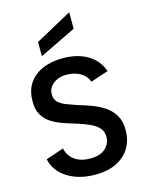

<svg xmlns="http://www.w3.org/2000/svg" viewBox="-140 -1042 862 1133"><g transform="rotate(-15 291.5 -476.0)"><path d="M397 -959V-858L174 -750V-837ZM153 -192Q159 -164 176.5 -141.5Q194 -119 223.5 -106Q253 -93 294 -93Q357 -93 388 -122.5Q419 -152 419 -192Q419 -225 399.5 -247Q380 -269 345 -284.5Q310 -300 265 -314Q224 -326 186 -339.5Q148 -353 117.5 -373.5Q87 -394 69 -426.5Q51 -459 52 -508Q52 -572 82 -616.5Q112 -661 166 -684Q220 -707 290 -707Q349 -707 396.5 -690.5Q444 -674 477 -642.5Q510 -611 526 -565L417 -529Q411 -551 393 -568.5Q375 -586 348.5 -596Q322 -606 291 -607Q257 -608 230.5 -597Q204 -586 188 -565.5Q172 -545 172 -518Q172 -487 190 -469.5Q208 -452 237.5 -440.5Q267 -429 303 -417Q345 -405 386.5 -389.5Q428 -374 462.5 -350.5Q497 -327 518 -291Q539 -255 539 -201Q539 -143 512.5 -96Q486 -49 432 -21Q378 7 298 7Q233 7 179.5 -12.5Q126 -32 90.5 -68.5Q55 -105 44 -155Z"/></g></svg>

Font: Albert Sans SemiBold
Style: Regular
Weight: 600
Designer: Andreas Rasmussen
Foundry: a.Foundry
Version: Version 1.025